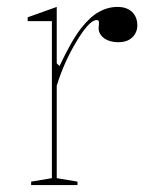

<svg xmlns="http://www.w3.org/2000/svg" viewBox="-20 -535 437 555"><path d="M70 0V-10L130 -20V-474H60V-485L144 -515V-352L152 -344Q169 -380 184.5 -407.5Q200 -435 215 -454Q241 -487 266.5 -501Q292 -515 320 -515Q338 -515 350.5 -508.5Q363 -502 370 -490Q377 -478 377 -461Q377 -449 371 -438Q365 -427 353 -420Q341 -413 322 -413Q306 -413 293 -418Q280 -423 272.5 -432.5Q265 -442 265 -453Q265 -457 265.5 -459.5Q266 -462 266 -465Q266 -468 266 -470Q266 -477 260 -477Q247 -477 230.5 -457.5Q214 -438 197 -408Q182 -383 168 -351.5Q154 -320 144 -287V-20L204 -10V0Z"/></svg>

Font: Kalnia Thin
Style: Regular
Weight: 100
Version: Version 1.105